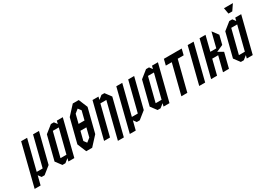

<svg xmlns="http://www.w3.org/2000/svg" viewBox="3 -1457 3246 2330"><g transform="rotate(-30 1626.0 -292.0)"><path d="M145.8 -83.3H229.2L335 -500H418.3L312.5 -83.3L208.3 0H166.7L135.8 -41.7L104.2 83.3H20.8L168.3 -500H251.7Z M552.5 -41.7 500 0H458.3L395.8 -83.3L480.8 -416.7L585 -500H626.7L658.3 -458.3L668.3 -500H751.7L625 0H541.7ZM647.5 -416.7H564.2L479.2 -83.3H562.5Z M854.2 -83.3 906.7 -125 938.3 -250H855L823.3 -125ZM960 -333.3 991.7 -458.3 960 -500 908.3 -458.3 876.7 -333.3ZM791.7 0 740 -125 825 -458.3 940 -583.3H1023.3L1075 -458.3L990 -125L875 0Z M1125 0H1041.7L1168.3 -500H1251.7L1241.7 -458.3L1293.3 -500H1335L1397.5 -416.7L1270.8 83.3H1187.5L1314.2 -416.7H1230.8Z M1479.2 -83.3H1562.5L1668.3 -500H1751.7L1645.8 -83.3L1541.7 0H1500L1469.2 -41.7L1437.5 83.3H1354.2L1501.7 -500H1585Z M1885.8 -41.7 1833.3 0H1791.7L1729.2 -83.3L1814.2 -416.7L1918.3 -500H1960L1991.7 -458.3L2001.7 -500H2085L1958.3 0H1875ZM1980.8 -416.7H1897.5L1812.5 -83.3H1895.8Z M2208.3 0H2125L2230.8 -416.7H2147.5L2168.3 -500H2418.3L2397.5 -416.7H2314.2Z M2458.3 0H2375L2501.7 -500H2585Z M2625 0H2541.7L2668.3 -500H2751.7L2699.2 -291.7H2782.5L2835 -500L2897.5 -416.7L2865.8 -291.7L2771.7 -250L2844.2 -208.3L2791.7 0H2708.3L2760.8 -208.3H2677.5Z M3052.5 -41.7 3000 0H2958.3L2895.8 -83.3L2980.8 -416.7L3085 -500H3126.7L3158.3 -458.3L3168.3 -500H3251.7L3125 0H3041.7ZM3147.5 -416.7H3064.2L2979.2 -83.3H3062.5ZM3121.7 -583.3 3106.7 -666.7H3231.7L3175 -583.3Z"/></g></svg>

Font: Yulong
Style: Italic
Weight: 400
Italic angle: -14.25°
Designer: GGBotNet
Foundry: f0n7.com
Version: 1.00